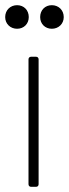

<svg xmlns="http://www.w3.org/2000/svg" viewBox="-52 -721 266 741"><path d="M14 -610C40 -610 59 -629 59 -655C59 -682 40 -701 14 -701C-12 -701 -32 -682 -32 -655C-32 -629 -12 -610 14 -610ZM148 -610C174 -610 194 -629 194 -655C194 -682 174 -701 148 -701C122 -701 103 -682 103 -655C103 -629 122 -610 148 -610ZM68 0H87C93 0 97 -4 97 -10V-492C97 -498 93 -502 87 -502H68C62 -502 58 -498 58 -492V-10C58 -4 62 0 68 0Z"/></svg>

Font: Barlow Condensed ExtraLight
Style: Regular
Weight: 275
Width: 3
Designer: Jeremy Tribby
Foundry: Tribby Type
Version: Version 1.422;hotconv 1.0.109;makeotfexe 2.5.65596